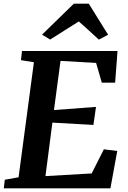

<svg xmlns="http://www.w3.org/2000/svg" viewBox="-26 -1019 692 1039"><path d="M-5.5 0 0 -46.5 74.5 -59.5 157.5 -682 87.5 -693.5 93 -743H610L597 -571.5H525L494 -678.5L301.5 -689.5L266 -423.5L493.5 -440.5L479.5 -343L257.5 -355.5L220 -66L470 -80.5L536 -211L608.5 -202L571.5 0ZM201.5 -831.5 373.5 -999H454.5L559 -831L509 -804.5Q482 -829 455 -854Q428 -879 400.5 -903Q362 -879 323.2 -854.2Q284.5 -829.5 245.5 -805Z"/></svg>

Font: Merriweather Light 18pt
Style: Bold Italic
Weight: 700
Italic angle: -7.8°
Version: Version 2.101